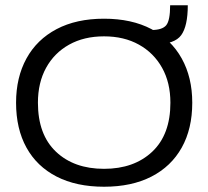

<svg xmlns="http://www.w3.org/2000/svg" viewBox="-20 -698 790 729"><path d="M375 11Q270 11 195 -27.5Q120 -66 80.5 -137.5Q41 -209 41 -308Q41 -404 80.5 -476Q120 -548 195 -587.5Q270 -627 375 -627Q480 -627 555 -587.5Q630 -548 670 -476Q710 -404 710 -308Q710 -209 670 -137.5Q630 -66 555 -27.5Q480 11 375 11ZM375 -57Q489 -57 558 -122Q627 -187 627 -308Q627 -384 595.5 -440.5Q564 -497 507.5 -528.5Q451 -560 375 -560Q299 -560 242.5 -528.5Q186 -497 155 -440.5Q124 -384 124 -308Q124 -187 192.5 -122Q261 -57 375 -57ZM569 -530 554 -584Q596 -584 611 -602Q626 -620 626 -678H693Q693 -599 668 -564.5Q643 -530 569 -530Z"/></svg>

Font: Inconsolata ExtraExpanded
Style: Regular
Weight: 400
Width: 8
Monospace: yes
Designer: Raph Levien, Cyreal, Brenton Simpson
Foundry: Raph Levien, Cyreal, Google
Version: Version 3.000; ttfautohint (v1.8.2.53-6de2)